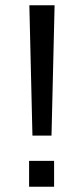

<svg xmlns="http://www.w3.org/2000/svg" viewBox="-20 -708 318 728"><path d="M175.3 -193.8 187 -688H91.3L103 -193.8ZM90.3 0H185.1V-98.1H90.3Z"/></svg>

Font: Arimo
Style: Regular
Weight: 400
Designer: Steve Matteson
Foundry: Monotype Imaging Inc.
Version: Version 1.32